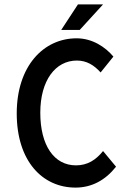

<svg xmlns="http://www.w3.org/2000/svg" viewBox="-20 -840 595 872"><path d="M56 -325C56 -108 173 12 323 12C397 12 459 -22 507 -83L448 -154C415 -113 377 -89 325 -89C226 -89 163 -179 163 -328C163 -475 232 -565 329 -565C374 -565 407 -544 437 -511L495 -583C458 -627 399 -666 328 -666C177 -666 56 -539 56 -325ZM448 -820H334L258 -704H342Z"/></svg>

Font: Falling Sky
Style: Condensed
Weight: 400
Designer: Paul D. Hunt
Foundry: Adobe Systems Incorporated
Version: Version 1.02